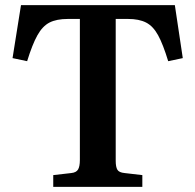

<svg xmlns="http://www.w3.org/2000/svg" viewBox="-20 -730 763 750"><path d="M188 0V-46L258 -54Q278 -56 285 -68Q292 -80 292 -105V-656H245Q201 -656 173.5 -642Q146 -628 126 -592Q106 -556 86 -491L29 -503L62 -710H663L694 -503L637 -491Q617 -557 597.5 -592.5Q578 -628 550.5 -642Q523 -656 480 -656H432V-102Q432 -78 438.5 -67Q445 -56 467 -54L536 -46V0Z"/></svg>

Font: Literata 36pt SemiBold
Style: Regular
Weight: 600
Designer: Latin by Veronika Burian and Jose Scaglione. Greek by Irene Vlachou. Cyrillic by Vera Evstafieva.
Foundry: TypeTogether
Version: Version 3.002